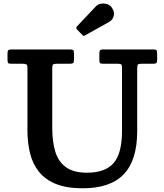

<svg xmlns="http://www.w3.org/2000/svg" viewBox="-20 -1023 908 1060"><path d="M630.5 -671H548Q536 -671 532.2 -675Q528.5 -679 528.5 -691V-725.5Q528.5 -740.5 532.2 -745.2Q536 -750 550.5 -750H824.5Q838.5 -750 843 -746.5Q847.5 -743 847.5 -728.5V-692Q847.5 -678 842.8 -674.5Q838 -671 824 -671H762Q746.5 -671 742 -667.2Q737.5 -663.5 737.5 -648V-300Q737.5 -139 663.5 -61.2Q589.5 16.5 436.5 16.5Q347.5 16.5 288.5 -7.5Q229.5 -31.5 195 -74.8Q160.5 -118 146 -176.2Q131.5 -234.5 131.5 -303V-649Q131.5 -664 125.8 -667.5Q120 -671 105.5 -671H42Q28 -671 24.8 -675.2Q21.5 -679.5 21.5 -693.5V-728.5Q21.5 -742 26.2 -746Q31 -750 44 -750H366Q378.5 -750 383.5 -746.8Q388.5 -743.5 388.5 -730V-694Q388.5 -679 383.8 -675Q379 -671 364 -671H294Q277 -671 272.8 -666.8Q268.5 -662.5 268.5 -645.5V-316Q268.5 -241.5 285.2 -186Q302 -130.5 344 -100Q386 -69.5 460.5 -69.5Q560 -69.5 606.8 -122.2Q653.5 -175 653.5 -300V-647.5Q653.5 -663 649.2 -667Q645 -671 630.5 -671ZM434 -830.5 405 -860.5Q397 -869.5 405 -877.5L509 -987.5Q519.5 -999 536.8 -1002.2Q554 -1005.5 571 -1000.2Q588 -995 597.5 -981Q614 -956.5 607.8 -934.5Q601.5 -912.5 582.5 -902L452 -829Q446 -825 442.5 -825Q439 -825 434 -830.5Z"/></svg>

Font: Besley SemiBold
Style: Regular
Weight: 600
Designer: Owen Earl
Foundry: indestructible type*
Version: Version 2.001; ttfautohint (v1.8.3)